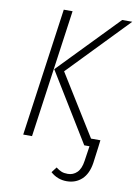

<svg xmlns="http://www.w3.org/2000/svg" viewBox="-96 -746 719 1010"><g transform="rotate(10 263.5 -241.0)"><path d="M161 -684H208L112 0H65ZM420 -41H470L465 0L454 83Q445 142 412.5 172Q380 202 332 202Q283 202 246 169L268 140Q284 152 297.5 157.5Q311 163 331 163Q360 163 380.5 143Q401 123 407 80L419 0H391L166 -367L473 -684H527L219 -365Z"/></g></svg>

Font: Fira Sans Condensed ExtraLight
Style: Italic
Weight: 275
Width: 3
Italic angle: -8°
Designer: Carrois Corporate & Edenspiekermann AG
Foundry: Carrois Corporate GbR & Edenspiekermann AG
Version: Version 4.203